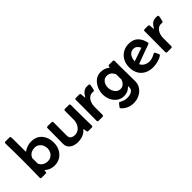

<svg xmlns="http://www.w3.org/2000/svg" viewBox="69 -1585 2638 2638"><g transform="rotate(-45 1387.5 -266.5)"><path d="M525.9 -220.2Q525.9 -157.2 499.5 -105Q473.1 -52.7 424.8 -21.7Q376.5 9.3 310.5 9.3Q231 9.3 174.3 -41Q172.9 -42 171.1 -43.7Q169.4 -45.4 167 -45.4Q164.6 -45.4 164.1 -41.7Q163.6 -38.1 163.6 -36.6Q163.6 -24.9 162.6 -12.5Q161.6 0 144.5 0H66.4Q46.4 0 46.4 -20.5Q46.4 -47.4 47.1 -74Q47.9 -100.6 48.3 -127.4Q49.3 -183.6 49.8 -239.7Q50.3 -295.9 50.3 -352.1Q50.3 -408.2 49.8 -464.4Q49.3 -520.5 48.3 -576.7Q47.9 -603.5 47.1 -630.1Q46.4 -656.7 46.4 -683.6Q46.4 -704.1 66.4 -704.1H142.1Q153.8 -704.1 157.5 -699.2Q161.1 -694.3 162.1 -684.1Q164.1 -668.5 163.3 -641.6Q162.6 -614.7 163.1 -597.2Q163.6 -551.3 163.8 -505.9Q164.1 -460.4 164.1 -414.6Q164.1 -412.6 164.6 -409.7Q165 -406.7 168 -406.7Q170.4 -406.7 174.3 -409.7Q237.8 -454.6 315.4 -454.6Q384.8 -454.6 431.4 -423.1Q478 -391.6 502 -338.4Q525.9 -285.2 525.9 -220.2ZM287.6 -98.6Q323.7 -98.6 351.1 -116.7Q378.4 -134.8 393.8 -164.6Q409.2 -194.3 409.2 -229Q409.2 -264.2 394 -294.2Q378.9 -324.2 351.8 -342.8Q324.7 -361.3 287.6 -361.3Q254.4 -361.3 223.9 -346.9Q193.4 -332.5 175.8 -303.2Q173.8 -299.8 169.9 -292Q166 -284.2 165 -280.3Q164.1 -274.4 164.6 -266.6Q165 -258.8 165 -252.4Q165 -233.9 165 -215.1Q165 -196.3 164.6 -177.7Q180.2 -137.7 212.9 -118.2Q245.6 -98.6 287.6 -98.6Z M972.7 0Q955.6 0 952.6 -17.6Q951.2 -27.3 950 -37.4Q948.7 -47.4 947.8 -57.1Q947.8 -58.6 946.8 -62.3Q945.8 -65.9 943.4 -65.9Q941.4 -65.9 939.2 -63.7Q937 -61.5 936 -60.1Q903.8 -22.9 857.7 -6.8Q811.5 9.3 763.2 9.3Q723.6 9.3 686.8 -4.6Q649.9 -18.6 626.2 -47.4Q602.5 -76.2 602.5 -120.6Q602.5 -177.2 603.3 -234.1Q604 -291 604 -347.2V-422.9Q604 -442.9 624 -442.9H699.2Q719.2 -442.9 719.2 -422.9V-346.2Q719.2 -300.3 718.8 -253.9Q718.3 -207.5 718.8 -161.1Q719.7 -122.6 743.9 -106.7Q768.1 -90.8 803.2 -90.8Q847.2 -90.8 877.9 -114.3Q908.7 -137.7 925 -174.6Q941.4 -211.4 941.4 -251.5V-422.9Q941.4 -442.9 961.4 -442.9H1036.1Q1056.2 -442.9 1056.2 -422.9Q1056.2 -401.9 1055.9 -380.9Q1055.7 -359.9 1055.7 -338.9Q1055.7 -285.2 1056.4 -231Q1057.1 -176.8 1057.6 -123Q1058.1 -97.7 1058.8 -72Q1059.6 -46.4 1059.6 -20.5Q1059.6 0 1039.6 0Z M1239.3 -442.9Q1257.8 -442.9 1259.3 -424.8L1264.2 -369.1Q1264.2 -368.7 1265.1 -362.1Q1266.1 -355.5 1268.6 -355.5Q1271 -355.5 1273.7 -360.8Q1276.4 -366.2 1276.9 -367.2Q1296.9 -404.8 1325.7 -426.3Q1354.5 -447.8 1398.4 -447.8Q1408.7 -447.8 1424.6 -446Q1440.4 -444.3 1440.4 -429.7Q1440.4 -422.4 1437.5 -406.7Q1434.6 -391.1 1430.9 -375.2Q1427.2 -359.4 1425.3 -351.1Q1423.3 -342.8 1419.2 -338.1Q1415 -333.5 1405.3 -333.5Q1400.4 -333.5 1395.8 -334.2Q1391.1 -335 1385.7 -335Q1347.2 -335 1320.8 -310.8Q1294.4 -286.6 1281.2 -251.5Q1268.1 -216.3 1268.1 -182.1V-20Q1268.1 0 1248 0H1172.4Q1152.3 0 1152.3 -20.5Q1152.3 -96.2 1153.1 -171.6Q1153.8 -247.1 1153.8 -322.3V-422.9Q1153.8 -442.9 1173.8 -442.9Z M1687.5 171.4Q1580.6 171.4 1509.3 95.2Q1506.8 92.3 1504.9 89.4Q1502.9 86.4 1502.9 82.5Q1502.9 77.6 1510.5 66.9Q1518.1 56.2 1527.1 45.2Q1536.1 34.2 1539.6 30.3Q1543 26.9 1546.4 24.2Q1549.8 21.5 1554.7 21.5Q1558.6 21.5 1561.8 22.9Q1564.9 24.4 1567.9 26.4Q1593.8 41.5 1619.9 49.6Q1646 57.6 1676.3 57.6Q1703.6 57.6 1731 50.3Q1758.3 43 1776.9 24.7Q1795.4 6.3 1795.4 -26.4Q1795.4 -28.8 1795.7 -38.6Q1795.9 -48.3 1793 -48.3Q1791 -48.3 1789.3 -46.4Q1787.6 -44.4 1786.6 -43.5Q1736.3 8.8 1663.1 8.8Q1602.5 8.8 1558.6 -23.4Q1514.6 -55.7 1491 -106.7Q1467.3 -157.7 1467.3 -213.9V-223.6Q1467.3 -264.2 1481 -304.7Q1494.6 -345.2 1520.3 -379.4Q1545.9 -413.6 1581.8 -434.1Q1617.7 -454.6 1661.6 -454.6Q1696.3 -454.6 1728.5 -445.3Q1760.7 -436 1787.6 -413.6Q1790.5 -410.6 1793.9 -410.6Q1798.8 -410.6 1799.3 -418.7Q1799.8 -426.8 1802.7 -434.8Q1805.7 -442.9 1816.9 -442.9H1889.6Q1909.7 -442.9 1909.7 -422.9Q1909.7 -398.9 1909.4 -374.5Q1909.2 -350.1 1909.2 -325.7Q1909.2 -252 1910.9 -178.2Q1912.6 -104.5 1912.6 -30.3Q1912.6 31.2 1880.6 76.7Q1848.6 122.1 1797.4 146.7Q1746.1 171.4 1687.5 171.4ZM1695.3 -94.7Q1732.4 -94.7 1757.3 -118.2Q1782.2 -141.6 1794.4 -174.3V-276.4Q1794.4 -278.3 1791 -286.4Q1787.6 -294.4 1786.6 -295.9Q1772 -324.7 1746.6 -341.3Q1721.2 -357.9 1689 -357.9Q1653.3 -357.9 1629.9 -339.6Q1606.4 -321.3 1595 -292.5Q1583.5 -263.7 1583.5 -231.4Q1583.5 -199.7 1596.7 -168Q1609.9 -136.2 1634.8 -115.5Q1659.7 -94.7 1695.3 -94.7Z M2223.1 11.7Q2151.9 11.7 2098.9 -16.6Q2045.9 -44.9 2016.6 -97.2Q1987.3 -149.4 1987.3 -221.2Q1987.3 -288.1 2015.1 -341.3Q2043 -394.5 2093.8 -425.5Q2144.5 -456.5 2212.9 -456.5Q2297.4 -456.5 2345.5 -409.2Q2393.6 -361.8 2410.6 -283.2Q2411.1 -281.7 2411.1 -278.3Q2411.1 -271 2407.5 -267.3Q2403.8 -263.7 2397.9 -261.2Q2381.3 -253.4 2362.8 -247.6Q2344.2 -241.7 2326.7 -234.9Q2275.4 -215.8 2223.6 -197.5Q2171.9 -179.2 2121.1 -158.7Q2117.2 -156.7 2117.2 -153.8Q2117.2 -152.3 2118.2 -150.4Q2137.7 -115.2 2171.9 -98.1Q2206.1 -81.1 2245.1 -81.1Q2275.9 -81.1 2302.5 -90.8Q2329.1 -100.6 2355 -115.2Q2358.4 -117.2 2361.8 -118.7Q2365.2 -120.1 2368.7 -120.1Q2375.5 -120.1 2379.2 -116Q2382.8 -111.8 2385.3 -106.4Q2387.2 -103 2392.8 -91.1Q2398.4 -79.1 2403.6 -67.1Q2408.7 -55.2 2408.7 -51.8Q2408.7 -46.4 2405.8 -43Q2402.8 -39.6 2398.9 -36.6Q2364.3 -12.7 2314.7 -0.5Q2265.1 11.7 2223.1 11.7ZM2100.6 -226.1Q2149.9 -243.2 2199.2 -260.3Q2248.5 -277.3 2297.4 -294.4Q2285.2 -321.3 2263.4 -341.3Q2241.7 -361.3 2210 -361.3Q2172.9 -361.3 2148.4 -341.3Q2124 -321.3 2112.3 -290.3Q2100.6 -259.3 2100.6 -226.1Z M2574.2 -442.9Q2592.8 -442.9 2594.2 -424.8L2599.1 -369.1Q2599.1 -368.7 2600.1 -362.1Q2601.1 -355.5 2603.5 -355.5Q2606 -355.5 2608.6 -360.8Q2611.3 -366.2 2611.8 -367.2Q2631.8 -404.8 2660.6 -426.3Q2689.5 -447.8 2733.4 -447.8Q2743.7 -447.8 2759.5 -446Q2775.4 -444.3 2775.4 -429.7Q2775.4 -422.4 2772.5 -406.7Q2769.5 -391.1 2765.9 -375.2Q2762.2 -359.4 2760.3 -351.1Q2758.3 -342.8 2754.2 -338.1Q2750 -333.5 2740.2 -333.5Q2735.4 -333.5 2730.7 -334.2Q2726.1 -335 2720.7 -335Q2682.1 -335 2655.8 -310.8Q2629.4 -286.6 2616.2 -251.5Q2603 -216.3 2603 -182.1V-20Q2603 0 2583 0H2507.3Q2487.3 0 2487.3 -20.5Q2487.3 -96.2 2488 -171.6Q2488.8 -247.1 2488.8 -322.3V-422.9Q2488.8 -442.9 2508.8 -442.9Z"/></g></svg>

Font: Belanosima
Style: Regular
Weight: 400
Designer: The DocRepair Project, Santiago Orozco
Foundry: Google
Version: Version 2.000